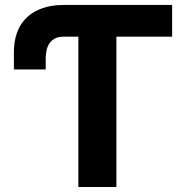

<svg xmlns="http://www.w3.org/2000/svg" viewBox="-20 -747 743 767"><path d="M35.5 -469.5V-539.4Q35.5 -583.1 48.5 -617.9Q61.4 -652.7 86.8 -677Q112.2 -701.3 149.5 -714.3Q186.8 -727.3 235.1 -727.3H667.6V-600.5H445V0H293V-600.5H235.1Q213.1 -600.5 198.9 -592.9Q184.7 -585.2 176.7 -572.6Q168.7 -560 165.7 -544.2Q162.6 -528.4 162.6 -512.1V-469.5Z"/></svg>

Font: Cannonade
Style: Bold
Weight: 700
Designer: Rasmus Andersson
Foundry: rsms
Version: Version 3.012;git-f93a4a705